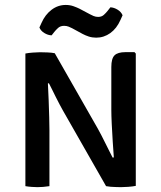

<svg xmlns="http://www.w3.org/2000/svg" viewBox="-20 -764 661 788"><path d="M84.2 -544.3Q96.9 -546.9 114.8 -548.2Q132.6 -549.6 144.4 -549.6Q157.3 -549.6 175.1 -548.8Q192.8 -548.1 204.8 -545.5L184.3 -423.2L176.6 -421.5Q178.3 -391 179.7 -353.3Q181 -315.6 182 -282.1Q182.9 -248.5 182.9 -229.9V0Q169.5 2.2 157 3.1Q144.4 4.1 133.8 4.1Q123.6 4.1 110.3 3.1Q96.9 2.2 84.2 0ZM238.6 -309.8Q232.2 -321 224.4 -335.8Q216.6 -350.6 208.7 -366.4Q200.9 -382.1 193.6 -397Q186.2 -411.8 180.3 -423.2L142.9 -465.6L204.8 -545.5L381.9 -235.2Q388.3 -224 396.2 -208.5Q404.1 -193.1 412.5 -176.2Q420.9 -159.4 428.7 -143.8Q436.6 -128.1 442.5 -116.7L480.6 -76.3L415.3 0ZM537.3 -544.2V-1.1Q523.9 1.5 506.4 2.8Q488.9 4.1 476.9 4.1Q468.5 4.1 457.1 3.7Q445.8 3.4 434.6 2.6Q423.4 1.7 415.3 0L439.5 -116.7L447.2 -118Q445.2 -144.9 442.7 -182.3Q440.3 -219.7 438.6 -255.4Q436.9 -291.1 436.9 -312.7V-488.9Q436.9 -523.9 450.1 -536.9Q463.2 -550 495.2 -550H531.9ZM276 -648.1Q270.5 -651.2 261.8 -654.6Q253.1 -658 243.2 -658Q227.9 -658 218.4 -649.3Q208.9 -640.6 203.3 -633.4L191.9 -619Q177.1 -619.3 162.1 -628.4Q147.2 -637.4 141.8 -651.2L150.6 -670.5Q165.2 -703.7 191.4 -723.7Q217.6 -743.7 249.7 -743.7Q267.1 -743.7 281.9 -738.4Q296.6 -733.1 306 -728.4L349.3 -705.4Q354.6 -702.4 363.6 -698.5Q372.6 -694.6 382.8 -694.6Q396.8 -694.6 405.9 -702.7Q415 -710.9 421.7 -719.4L433.1 -734Q448 -733.3 462.6 -724.3Q477.2 -715.4 483.1 -701.4L474.4 -682.1Q458.9 -647 432.7 -628.2Q406.4 -609.4 374.9 -609.4Q358.5 -609.4 344.2 -614.1Q330 -618.8 319.1 -624.7Z"/></svg>

Font: Signika SC
Style: Regular
Weight: 300
Designer: Anna Giedryś
Foundry: Anna Giedryś
Version: Version 2.000